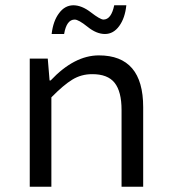

<svg xmlns="http://www.w3.org/2000/svg" viewBox="-20 -708 640 728"><path d="M257.8 -688Q290 -688 324.7 -661.1Q359.4 -634.3 372.1 -633.8Q401.9 -633.8 413.1 -688H459Q454.1 -639.6 432.1 -609.4Q410.2 -579.1 377.9 -579.1Q345.7 -579.1 312 -606.4Q277.8 -633.8 263.2 -633.8Q232.4 -633.8 223.1 -579.1H175.8Q181.6 -628.9 204.1 -658.2Q225.6 -687.5 257.8 -688ZM92.8 0V-485.8H161.1L168 -402.8H171.9Q261.7 -498 355 -498Q522.9 -498 522.9 -301.8V0H440.9V-291Q440.9 -360.8 414.6 -394Q388.2 -427.2 329.1 -426.8Q288.1 -426.8 254.4 -406.2Q220.7 -385.7 174.8 -338.9V0Z"/></svg>

Font: SourceCodePro-Regular
Style: Regular
Weight: 400
Monospace: yes
Designer: Paul D. Hunt
Foundry: Adobe Systems Incorporated
Version: Version 1.009;PS 1.000;hotconv 1.0.70;makeotf.lib2.5.5900